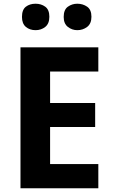

<svg xmlns="http://www.w3.org/2000/svg" viewBox="-20 -1011 610 1031"><path d="M90 0V-757H508V-627H249V-458H491V-329H249V-130H508V0ZM395 -849Q367 -849 344.5 -866.5Q322 -884 322 -920Q322 -959 344.5 -975Q367 -991 395 -991Q425 -991 448 -975Q471 -959 471 -921Q471 -884 448 -866.5Q425 -849 395 -849ZM171 -849Q140 -849 119 -866.5Q98 -884 98 -920Q98 -959 119 -975Q140 -991 171 -991Q201 -991 223 -975Q245 -959 245 -921Q245 -884 223 -866.5Q201 -849 171 -849Z"/></svg>

Font: Menbere
Style: Regular
Weight: 400
Designer: Aleme Tadesse
Foundry: Sorkin Type Co
Version: Version 1.000